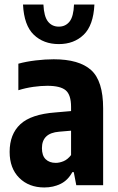

<svg xmlns="http://www.w3.org/2000/svg" viewBox="-20 -817 521 847"><path d="M175.5 10Q107.5 10 65 -32.2Q22.5 -74.5 22.5 -147Q22.5 -225 69.8 -269Q117 -313 224.5 -321L293.5 -327V-345.5Q293.5 -398.5 270 -418.5Q246.5 -438.5 189 -438.5Q160.5 -438.5 126.8 -433.8Q93 -429 61 -419V-536Q95.5 -545.5 137.5 -550.5Q179.5 -555.5 217 -555.5Q329 -555.5 382 -507.8Q435 -460 435 -339V0H316.5L305.5 -57.5H299Q279.5 -21.5 247.2 -5.8Q215 10 175.5 10ZM165 -163.5Q165 -130.5 181.5 -114.5Q198 -98.5 226 -98.5Q242.5 -98.5 260.5 -106Q278.5 -113.5 293.5 -133V-240.5L241 -236Q165 -230 165 -163.5ZM239.5 -622.5Q172 -622.5 129 -663.8Q86 -705 81.5 -797H171.5Q174 -744 191.8 -721.8Q209.5 -699.5 239.5 -699.5Q269 -699.5 286.8 -721.8Q304.5 -744 306.5 -797H396.5Q392 -705 349.2 -663.8Q306.5 -622.5 239.5 -622.5Z"/></svg>

Font: Encode Sans Cnd
Style: Bold
Weight: 700
Width: 3
Designer: Multiple Designers
Foundry: Impallari Type
Version: Version 3.002; ttfautohint (v1.8.3) -l 8 -r 50 -G 200 -x 14 